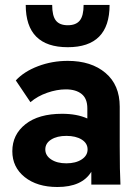

<svg xmlns="http://www.w3.org/2000/svg" viewBox="-20 -746 562 776"><path d="M253.9 -555.2Q84 -555.2 84 -726.1H190.9Q190.9 -682.1 205.8 -663.1Q220.7 -644 253.9 -644Q287.1 -644 302.5 -663.1Q317.9 -682.1 317.9 -726.1H422.9Q422.9 -555.2 253.9 -555.2ZM211.9 9.8Q129.9 9.8 79.8 -30.3Q29.8 -70.3 29.8 -134.8Q29.8 -202.1 83 -244.1Q136.2 -286.1 231 -286.1Q291 -286.1 333 -267.1V-308.1Q333 -347.7 309.8 -366.2Q286.6 -384.8 246.1 -384.8Q210 -384.8 170.7 -371.1Q131.3 -357.4 103 -333L43.9 -420.9Q77.1 -457 133.8 -478.5Q190.4 -500 253.9 -500Q348.6 -500 406.2 -451.4Q463.9 -402.8 463.9 -314.9V-155.8Q463.9 -51.8 466.8 0H349.1V-51.8Q311.5 9.8 211.9 9.8ZM248 -85.9Q286.1 -85.9 310.1 -101.6Q334 -117.2 334 -142.1Q334 -167 310.3 -181.9Q286.6 -196.8 248 -196.8Q210.4 -196.8 186.8 -181.9Q163.1 -167 163.1 -142.1Q163.1 -117.2 186.8 -101.6Q210.4 -85.9 248 -85.9Z"/></svg>

Font: SUSE
Style: Bold
Weight: 700
Designer: Rene Bieder
Foundry: SUSE
Version: Version 1.000